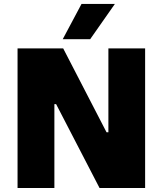

<svg xmlns="http://www.w3.org/2000/svg" viewBox="-20 -947 819 967"><path d="M481.4 0H710.9V-703.1H525.9V-280.8H516.6L298.3 -703.1H68.4V0H253.9V-422.4H262.7ZM295.9 -749.5H434.1L558.6 -927.2H390.6Z"/></svg>

Font: Wand UI Pro Black
Style: Regular
Weight: 900
Designer: Andreas Faust
Version: Version 1.003;FEAKit 1.0